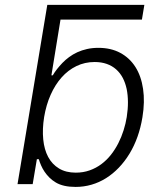

<svg xmlns="http://www.w3.org/2000/svg" viewBox="-20 -747 653 779"><path d="M171.9 -727.3H565.7L555.8 -667.6H225.5L188.6 -441.4H194.2Q201.3 -453.8 211.1 -466.3Q220.9 -478.7 233.3 -491.8Q245.7 -504.6 260.7 -515.6Q275.6 -526.6 293.7 -535Q311.8 -543.3 333.1 -548.1Q354.4 -552.9 379.3 -552.9Q430 -552.9 468 -532.5Q506 -512.1 529.5 -475.1Q552.9 -438.2 560.5 -386.2Q568.2 -334.2 557.9 -271.3Q544 -186.8 505.3 -123.2Q485.8 -91.3 461.8 -66.4Q437.9 -41.5 410.2 -24.1Q382.5 -6.7 351.4 2.3Q320.3 11.4 286.6 11.4Q236.9 11.4 206.7 -6.4Q191.8 -15.3 180.4 -26.6Q169 -38 160.7 -50.4Q152.3 -62.9 146.7 -76Q141 -89.1 137.4 -101.2H129.6L112.6 0H51.1ZM287.3 -46.5Q317.8 -46.5 343.8 -55.8Q369.7 -65 391.3 -81.1Q413 -97.3 430.2 -119.1Q447.4 -141 460.2 -166.2Q473 -191.4 481.5 -218.6Q490.1 -245.7 494.3 -272.4Q499.3 -304.7 499.1 -332.9Q498.9 -361.2 494 -385.7Q488.6 -410.9 478 -431.1Q467.3 -451.3 451 -465.7Q434.7 -480.1 413 -487.7Q391.3 -495.4 364 -495.4Q324.2 -495.4 290.1 -478.9Q256 -462.4 229.8 -432.7Q203.5 -403.1 185.4 -362.2Q167.3 -321.4 159.1 -272.4Q151.3 -223 155.4 -181.6Q159.4 -140.3 175.4 -110.3Q191.4 -80.3 219.5 -63.4Q247.5 -46.5 287.3 -46.5Z"/></svg>

Font: Inter P Light
Style: Italic
Weight: 300
Italic angle: 9.39999°
Designer: Rasmus Andersson
Foundry: rsms
Version: Version 3.018;git-588b23468